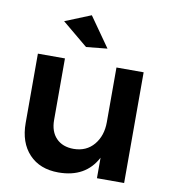

<svg xmlns="http://www.w3.org/2000/svg" viewBox="-85 -834 825 914"><g transform="rotate(10 328.0 -377.5)"><path d="M386.2 -616.2 284.2 -606 160.2 -709 285.2 -759.8ZM443.8 -535.2H575.2V0H443.8V-99.1Q389.2 4.9 257.8 4.9Q168 4.9 116 -50.3Q64 -105.5 64 -200.2V-535.2H194.8V-237.8Q194.8 -181.6 225.6 -149.9Q256.3 -118.2 310.1 -118.2Q371.6 -118.7 407.7 -161.9Q443.8 -205.1 443.8 -271Z"/></g></svg>

Font: Montserrat-Arabic Medium
Style: Regular
Weight: 500
Designer: Mohamed Gaber
Foundry: Kief Type Foundry
Version: Version 5.008;PS 005.008;hotconv 1.0.88;makeotf.lib2.5.64775